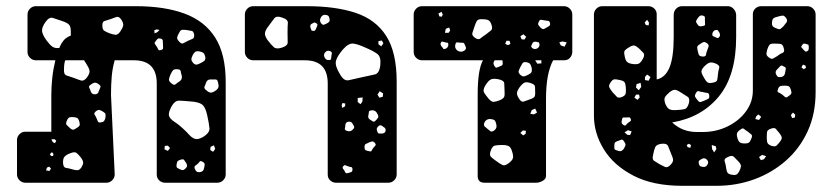

<svg xmlns="http://www.w3.org/2000/svg" viewBox="-20 -591 2699 621"><path d="M96 -396Q85 -396 77 -404Q69 -412 69 -423V-544Q69 -555 77 -563Q85 -571 96 -571H419Q512 -571 577 -547Q642 -523 676 -469.5Q710 -416 710 -326V-27Q710 -16 702 -8Q694 0 683 0H514Q503 0 495 -7.5Q487 -15 487 -26V-321Q487 -396 413 -396H351Q344 -372 341.5 -345Q339 -318 339 -284L351 -27Q351 -16 343 -8Q335 0 324 0H62Q51 0 43 -8Q35 -16 35 -27V-138Q35 -149 43 -157Q51 -165 62 -165H146V-284Q146 -310 149 -338.5Q152 -367 159 -396ZM372 -528Q364 -539 356.5 -536Q349 -533 337 -529Q325 -525 318 -523Q311 -521 311 -509Q311 -496 316.5 -492Q322 -488 335 -483Q347 -479 354 -478.5Q361 -478 369 -489Q377 -501 378.5 -508.5Q380 -516 372 -528ZM181 -523Q162 -529 151 -533Q140 -537 128 -521Q115 -503 116 -491Q117 -479 130 -461Q141 -446 149.5 -440Q158 -434 172 -436L174 -441Q178 -451 186 -460.5Q194 -470 209 -476Q209 -480 209 -483Q209 -486 209 -490Q209 -506 202.5 -512Q196 -518 181 -523ZM496 -494 486 -496 479 -493 480 -483 489 -487ZM608 -479Q606 -490 600 -491Q594 -492 583 -494Q574 -495 569 -494.5Q564 -494 560 -486Q554 -476 553 -470Q552 -464 560 -456Q567 -448 572.5 -451Q578 -454 588 -459Q597 -463 603 -465.5Q609 -468 608 -479ZM500 -466Q493 -468 490 -465.5Q487 -463 483 -457Q479 -453 480.5 -450Q482 -447 485 -443Q490 -436 491.5 -431.5Q493 -427 500 -429Q508 -431 507.5 -436Q507 -441 507 -449Q507 -456 506.5 -460Q506 -464 500 -466ZM644 -407Q642 -416 638 -419.5Q634 -423 624 -425Q615 -426 611 -423Q607 -420 603 -412Q599 -404 599 -399Q599 -394 605 -387Q612 -381 616.5 -382Q621 -383 629 -387Q637 -391 641 -394.5Q645 -398 644 -407ZM259 -385Q257 -388 255 -391Q253 -394 252 -396H191Q189 -391 188 -383.5Q187 -376 187 -366Q186 -350 195 -347Q204 -344 219 -339Q234 -333 242.5 -330.5Q251 -328 261 -340Q271 -354 269.5 -362.5Q268 -371 259 -385ZM555 -367Q544 -368 540 -364Q536 -360 532 -351Q527 -340 526.5 -334Q526 -328 535 -321Q543 -314 548 -318.5Q553 -323 561 -328Q570 -334 568 -346Q565 -355 564.5 -360.5Q564 -366 555 -367ZM663 -334Q651 -335 647 -325Q644 -316 641.5 -311Q639 -306 646 -300Q655 -292 661 -291.5Q667 -291 676 -297Q685 -303 686.5 -309Q688 -315 685 -325Q683 -334 677.5 -334Q672 -334 663 -334ZM300 -318Q292 -324 286.5 -323.5Q281 -323 273 -317Q266 -312 268.5 -307.5Q271 -303 274 -294Q277 -286 287 -286Q297 -286 299 -295Q302 -303 304.5 -308Q307 -313 300 -318ZM650 -219Q645 -241 637 -250Q629 -259 606 -262Q576 -265 559.5 -265.5Q543 -266 531 -239Q523 -222 528 -213Q533 -204 545 -196.5Q557 -189 571 -176Q584 -164 592.5 -154.5Q601 -145 610.5 -142Q620 -139 635 -147Q659 -161 657.5 -176.5Q656 -192 650 -219ZM313 -230Q305 -235 300.5 -235.5Q296 -236 289 -230Q283 -224 286 -220Q289 -216 292 -209Q295 -203 296.5 -198.5Q298 -194 305 -195Q313 -196 316 -199Q319 -202 321 -210Q322 -218 321 -222Q320 -226 313 -230ZM220 -212Q210 -213 205 -211.5Q200 -210 196 -200Q192 -191 195.5 -187Q199 -183 207 -176Q213 -171 217 -171.5Q221 -172 228 -177Q235 -181 237 -184.5Q239 -188 237 -196Q235 -204 232 -207.5Q229 -211 220 -212ZM156 -141 146 -140 151 -131 158 -128 162 -136ZM672 -121 661 -116 660 -106 669 -100 676 -109ZM523 -120 513 -119 512 -108 523 -103 530 -112ZM153 -93 148 -99 141 -92 146 -86 152 -87ZM242 -81Q234 -91 228 -96Q222 -101 209 -96Q195 -91 189 -84.5Q183 -78 184 -63Q185 -49 193.5 -48Q202 -47 215 -43Q225 -40 231 -40.5Q237 -41 243 -49Q249 -59 249 -65Q249 -71 242 -81ZM582 -64Q578 -70 575.5 -73.5Q573 -77 566 -75Q558 -73 555 -70Q552 -67 551 -58Q550 -50 554 -47.5Q558 -45 565 -42Q571 -40 574 -41.5Q577 -43 582 -48Q588 -55 582 -64ZM635 -68Q628 -72 625.5 -68Q623 -64 617 -59Q612 -56 610 -53.5Q608 -51 610 -45Q613 -39 615.5 -36.5Q618 -34 625 -34Q638 -35 640 -47Q642 -55 642 -59.5Q642 -64 635 -68ZM139 -52 132 -49 129 -40 140 -38 145 -46Z M1067 0Q1056 0 1048 -7.5Q1040 -15 1040 -26V-321Q1040 -396 966 -396H799Q788 -396 780 -404Q772 -412 772 -423V-544Q772 -555 780 -563Q788 -571 799 -571H972Q1065 -571 1130 -549.5Q1195 -528 1229 -475Q1263 -422 1263 -327V-27Q1263 -16 1255 -8Q1247 0 1236 0ZM1033 -543Q1022 -544 1017 -533Q1012 -523 1020 -514Q1024 -510 1027.5 -511Q1031 -512 1037 -515Q1042 -518 1044.5 -520.5Q1047 -523 1046 -529Q1045 -536 1042.5 -539Q1040 -542 1033 -543ZM910 -485Q910 -505 911 -516.5Q912 -528 893 -534Q874 -541 867 -531.5Q860 -522 848 -506Q838 -493 837 -484Q836 -475 845 -462Q857 -446 865.5 -438.5Q874 -431 892 -437Q911 -443 910.5 -454.5Q910 -466 910 -485ZM1004 -515Q999 -519 996 -518Q993 -517 988 -514Q982 -511 984 -502Q986 -497 987 -494Q988 -491 993 -491Q998 -491 999.5 -493Q1001 -495 1003 -500Q1005 -506 1006.5 -509Q1008 -512 1004 -515ZM1215 -460 1204 -458V-448L1213 -441L1220 -451ZM1162 -437Q1138 -448 1123 -450Q1108 -452 1090 -432Q1070 -409 1066.5 -393.5Q1063 -378 1079 -352Q1092 -328 1107.5 -331.5Q1123 -335 1150 -341Q1176 -347 1191.5 -350Q1207 -353 1210 -380Q1213 -407 1200.5 -416.5Q1188 -426 1162 -437ZM1049 -425Q1039 -430 1032 -422Q1025 -415 1030 -405Q1035 -395 1046 -397Q1051 -398 1051 -401.5Q1051 -405 1052 -411Q1053 -416 1053.5 -419Q1054 -422 1049 -425ZM1219 -289 1208 -296 1201 -285 1207 -275 1218 -278ZM1153 -276 1137 -274V-261L1146 -254L1152 -262ZM1097 -256 1088 -258 1085 -251 1087 -242 1096 -247ZM1201 -222Q1195 -236 1181 -234Q1173 -233 1173 -228.5Q1173 -224 1171 -216Q1170 -208 1177 -204Q1183 -200 1186.5 -198Q1190 -196 1195 -201Q1201 -207 1203 -211Q1205 -215 1201 -222ZM1119 -193Q1115 -199 1105 -197Q1098 -195 1097 -187Q1097 -180 1095.5 -175.5Q1094 -171 1101 -168Q1114 -163 1123 -174Q1127 -179 1125 -183Q1123 -187 1119 -193ZM1221 -180Q1216 -184 1212.5 -185.5Q1209 -187 1204 -183Q1199 -178 1198.5 -174.5Q1198 -171 1201 -164Q1203 -159 1206.5 -159Q1210 -159 1216 -159Q1225 -160 1227 -167Q1229 -176 1221 -180ZM1193 -128Q1188 -134 1184 -133.5Q1180 -133 1173 -130Q1166 -127 1162.5 -125Q1159 -123 1159 -115Q1159 -107 1163 -105Q1167 -103 1174 -102Q1180 -100 1181.5 -103Q1183 -106 1186 -111Q1190 -116 1193.5 -119.5Q1197 -123 1193 -128ZM1106 -53Q1100 -55 1097 -56.5Q1094 -58 1090 -53Q1087 -49 1089 -46Q1091 -43 1094 -39Q1096 -34 1098 -32Q1100 -30 1105 -31Q1112 -33 1116 -34.5Q1120 -36 1120 -43Q1120 -50 1116 -50.5Q1112 -51 1106 -53Z M1547 0Q1525 0 1525 -22V-286Q1525 -324 1529 -351.5Q1533 -379 1542 -396H1345Q1334 -396 1326 -404Q1318 -412 1318 -423V-544Q1318 -555 1326 -563Q1334 -571 1345 -571H1804Q1815 -571 1823 -563Q1831 -555 1831 -544V-423Q1831 -413 1824 -404.5Q1817 -396 1804 -396H1769Q1746 -353 1746 -272V-22Q1746 -12 1735 -6Q1724 0 1714 0ZM1412 -544 1408 -553 1398 -547 1401 -538 1409 -537ZM1570 -510Q1566 -523 1559 -526Q1552 -529 1538 -529Q1526 -529 1522.5 -523.5Q1519 -518 1515 -506Q1511 -493 1508 -485Q1505 -477 1516 -469Q1527 -461 1533.5 -466.5Q1540 -472 1552 -480Q1562 -488 1568 -492.5Q1574 -497 1570 -510ZM1759 -517Q1757 -523 1753 -523.5Q1749 -524 1742 -525Q1735 -526 1730.5 -527Q1726 -528 1723 -521Q1719 -514 1721.5 -510Q1724 -506 1730 -500Q1735 -496 1738.5 -497Q1742 -498 1748 -502Q1754 -505 1757 -507.5Q1760 -510 1759 -517ZM1433 -502 1422 -498 1419 -485H1431L1436 -492ZM1673 -480 1663 -474 1667 -464 1676 -463 1682 -472ZM1628 -459H1618L1614 -449L1623 -445L1631 -449ZM1813 -454 1799 -457 1789 -454 1794 -444 1806 -440ZM1417 -455Q1413 -456 1410.5 -456.5Q1408 -457 1406 -453Q1403 -448 1408 -441Q1412 -437 1413.5 -434Q1415 -431 1420 -433Q1431 -437 1430 -448Q1430 -453 1426 -453Q1422 -453 1417 -455ZM1713 -456Q1705 -457 1702 -451Q1700 -446 1698.5 -443Q1697 -440 1701 -436Q1708 -430 1717 -434Q1726 -439 1725 -448Q1724 -454 1721 -454.5Q1718 -455 1713 -456ZM1483 -447Q1481 -452 1478.5 -452.5Q1476 -453 1471 -453Q1464 -453 1459.5 -454Q1455 -455 1453 -448Q1449 -435 1460 -427Q1472 -420 1483 -428Q1488 -433 1487 -437Q1486 -441 1483 -447ZM1581 -375Q1584 -371 1587 -372.5Q1590 -374 1596 -376Q1601 -378 1603.5 -379.5Q1606 -381 1606 -386Q1606 -389 1605.5 -391.5Q1605 -394 1605 -396H1580L1578 -393Q1573 -385 1581 -375ZM1731 -386V-396H1711L1718 -385ZM1700 -370Q1698 -379 1695 -383.5Q1692 -388 1682 -390Q1673 -391 1670 -386.5Q1667 -382 1663 -374Q1659 -366 1657.5 -361Q1656 -356 1663 -349Q1670 -343 1675 -344Q1680 -345 1688 -349Q1696 -353 1698.5 -357Q1701 -361 1700 -370ZM1595 -334Q1577 -338 1568.5 -334.5Q1560 -331 1550 -315Q1541 -300 1545.5 -292Q1550 -284 1561 -271Q1570 -261 1577 -261.5Q1584 -262 1597 -267Q1608 -272 1610.5 -277.5Q1613 -283 1612 -295Q1611 -311 1611 -320.5Q1611 -330 1595 -334ZM1697 -322Q1683 -327 1676 -323.5Q1669 -320 1660 -308Q1652 -296 1652 -289Q1652 -282 1660 -270Q1667 -260 1674 -262.5Q1681 -265 1692 -269Q1702 -272 1706.5 -275.5Q1711 -279 1711 -289Q1711 -303 1710.5 -310.5Q1710 -318 1697 -322ZM1711 -240 1700 -235 1695 -223 1707 -221 1717 -227ZM1585 -190Q1583 -199 1579.5 -202Q1576 -205 1567 -206Q1552 -207 1546 -193Q1544 -185 1547.5 -182Q1551 -179 1557 -174Q1563 -169 1566.5 -166.5Q1570 -164 1577 -168Q1589 -176 1585 -190ZM1681 -168 1671 -169 1663 -161 1672 -153 1680 -158ZM1636 -102Q1632 -115 1625 -118.5Q1618 -122 1604 -122Q1588 -122 1580 -120Q1572 -118 1567 -103Q1562 -89 1568.5 -83Q1575 -77 1588 -68Q1599 -60 1606 -57Q1613 -54 1625 -63Q1637 -72 1639 -79.5Q1641 -87 1636 -102Z M2252 -164Q2296 -164 2333 -182Q2370 -200 2392.5 -230.5Q2415 -261 2415 -298V-545Q2415 -556 2423 -563.5Q2431 -571 2442 -571H2591Q2602 -571 2610 -563Q2618 -555 2618 -544V-293Q2618 -223 2592.5 -167Q2567 -111 2522 -71.5Q2477 -32 2419.5 -11Q2362 10 2297 10H2187Q2092 10 2028.5 -23Q1965 -56 1933 -108Q1901 -160 1901 -217V-544Q1901 -555 1909 -563Q1917 -571 1928 -571H2077Q2088 -571 2096 -563.5Q2104 -556 2104 -545V-335V-334Q2132 -340 2145.5 -373Q2159 -406 2159 -471V-542Q2159 -555 2167 -563Q2175 -571 2186 -571H2334Q2345 -571 2353 -562Q2361 -553 2361 -542V-471Q2361 -347 2305 -279Q2249 -211 2154 -195Q2187 -164 2234 -164ZM2255 -540Q2249 -542 2245.5 -540.5Q2242 -539 2238 -534Q2234 -528 2232 -524.5Q2230 -521 2234 -515Q2238 -508 2242 -506.5Q2246 -505 2254 -507Q2261 -508 2260.5 -512.5Q2260 -517 2260 -524Q2260 -531 2260 -534.5Q2260 -538 2255 -540ZM2523 -532Q2517 -541 2511 -540.5Q2505 -540 2495 -537Q2486 -535 2482 -532Q2478 -529 2477 -520Q2476 -510 2479.5 -506Q2483 -502 2492 -499Q2500 -495 2504 -497.5Q2508 -500 2514 -506Q2520 -514 2524 -519Q2528 -524 2523 -532ZM2079 -518 2073 -527 2065 -518 2069 -510 2078 -509ZM2307 -485Q2304 -490 2302 -492.5Q2300 -495 2295 -494Q2286 -492 2284 -482Q2283 -477 2285.5 -475Q2288 -473 2293 -471Q2297 -469 2300 -468Q2303 -467 2306 -471Q2311 -476 2307 -485ZM2267 -451Q2260 -456 2256 -455Q2252 -454 2245 -449Q2238 -445 2236 -441.5Q2234 -438 2236 -430Q2238 -420 2240 -414.5Q2242 -409 2253 -408Q2263 -408 2263.5 -414Q2264 -420 2268 -430Q2271 -437 2272 -441.5Q2273 -446 2267 -451ZM2596 -436Q2596 -441 2595.5 -444Q2595 -447 2590 -448Q2584 -450 2580.5 -450Q2577 -450 2574 -444Q2570 -440 2572.5 -437.5Q2575 -435 2579 -430Q2582 -427 2584 -425Q2586 -423 2590 -425Q2596 -427 2596 -436ZM2515 -435Q2512 -448 2504 -449Q2496 -450 2482 -450Q2472 -450 2468.5 -445.5Q2465 -441 2462 -432Q2459 -422 2459 -416.5Q2459 -411 2467 -405Q2475 -399 2480 -401.5Q2485 -404 2493 -409Q2503 -417 2511 -420Q2519 -423 2515 -435ZM2046 -435Q2038 -442 2032.5 -443.5Q2027 -445 2018 -440Q2007 -434 2002 -429Q1997 -424 2000 -412Q2002 -398 2007 -392Q2012 -386 2026 -384Q2041 -382 2047.5 -386Q2054 -390 2061 -404Q2066 -415 2060.5 -420.5Q2055 -426 2046 -435ZM2296 -385Q2282 -391 2274 -388Q2266 -385 2256 -374Q2247 -364 2249 -356.5Q2251 -349 2258 -338Q2264 -327 2269.5 -324Q2275 -321 2287 -324Q2298 -326 2299.5 -332Q2301 -338 2302 -349Q2303 -362 2306 -370.5Q2309 -379 2296 -385ZM2585 -379 2577 -382 2572 -373 2580 -367 2587 -372ZM2515 -376Q2508 -381 2504 -377.5Q2500 -374 2494 -367Q2485 -359 2491 -349Q2494 -343 2497.5 -342Q2501 -341 2507 -342Q2517 -344 2519 -354Q2520 -362 2521.5 -367.5Q2523 -373 2515 -376ZM2084 -342 2073 -350 2066 -342V-332L2078 -330ZM2004 -310Q2003 -321 1999.5 -325.5Q1996 -330 1985 -332Q1973 -335 1967 -334.5Q1961 -334 1954 -323Q1948 -314 1951 -308Q1954 -302 1961 -293Q1970 -283 1975 -278Q1980 -273 1991 -277Q2003 -282 2004 -289.5Q2005 -297 2004 -310ZM2052 -323 2039 -319 2037 -308 2046 -299 2054 -310ZM2538 -301Q2535 -310 2531 -312Q2527 -314 2518 -314Q2509 -314 2504 -312.5Q2499 -311 2496 -302Q2493 -294 2498 -292Q2503 -290 2510 -285Q2516 -280 2519.5 -277Q2523 -274 2529 -279Q2537 -284 2539 -288Q2541 -292 2538 -301ZM2182 -292Q2170 -300 2163 -300.5Q2156 -301 2146 -293Q2134 -283 2130.5 -276Q2127 -269 2132 -255Q2138 -241 2145.5 -237.5Q2153 -234 2168 -235Q2185 -236 2194 -238Q2203 -240 2208 -257Q2212 -273 2204 -278Q2196 -283 2182 -292ZM2254 -293Q2245 -294 2240 -296Q2235 -298 2231 -290Q2226 -282 2228.5 -277.5Q2231 -273 2237 -266Q2242 -260 2246 -261Q2250 -262 2257 -265Q2265 -269 2270 -271Q2275 -273 2274 -282Q2273 -290 2267.5 -290.5Q2262 -291 2254 -293ZM2047 -285H2037L2032 -275L2042 -268L2049 -276ZM2552 -220 2545 -227 2538 -219 2542 -209 2551 -211ZM2442 -213 2433 -221 2426 -215 2423 -206 2435 -203ZM2020 -206Q2018 -212 2014.5 -211.5Q2011 -211 2006 -211Q2000 -211 1996.5 -211Q1993 -211 1992 -205Q1990 -198 1990.5 -194.5Q1991 -191 1996 -187Q2002 -183 2004.5 -186.5Q2007 -190 2012 -194Q2016 -197 2019 -199Q2022 -201 2020 -206ZM2502 -159Q2494 -169 2489.5 -174Q2485 -179 2474 -175Q2462 -171 2461 -164.5Q2460 -158 2460 -146Q2460 -134 2462.5 -128.5Q2465 -123 2476 -119Q2487 -116 2491.5 -120Q2496 -124 2503 -133Q2509 -141 2508.5 -146Q2508 -151 2502 -159ZM2399 -165Q2391 -170 2386.5 -174Q2382 -178 2375 -172Q2366 -166 2364 -160.5Q2362 -155 2365 -145Q2368 -134 2373 -130.5Q2378 -127 2389 -127Q2399 -127 2403 -130.5Q2407 -134 2411 -145Q2414 -153 2410 -156Q2406 -159 2399 -165ZM2023 -166 2011 -170 2000 -163 2009 -155 2018 -154ZM1998 -134Q1994 -141 1989 -139Q1984 -137 1976 -134Q1967 -132 1967 -122Q1967 -115 1967 -111Q1967 -107 1974 -105Q1982 -102 1986.5 -102Q1991 -102 1997 -109Q2002 -117 2003 -121.5Q2004 -126 1998 -134ZM2215 -122 2208 -126 2201 -122 2204 -115 2213 -113ZM2151 -93Q2145 -108 2141 -118Q2137 -128 2120 -126Q2103 -124 2099 -114.5Q2095 -105 2092 -88Q2089 -75 2095.5 -71Q2102 -67 2113 -60Q2124 -54 2131 -51Q2138 -48 2147 -56Q2157 -66 2157 -73Q2157 -80 2151 -93ZM2295 -118 2282 -122 2283 -109 2290 -98 2297 -109ZM2458 -86 2445 -90 2435 -83 2441 -73 2451 -76ZM2370 -67Q2360 -78 2353.5 -84Q2347 -90 2334 -83Q2321 -78 2324 -69Q2327 -60 2329 -46Q2330 -37 2333 -32.5Q2336 -28 2346 -26Q2356 -24 2361 -26Q2366 -28 2371 -37Q2376 -47 2376.5 -53Q2377 -59 2370 -67ZM2266 -75Q2258 -82 2250 -77Q2244 -74 2241.5 -71.5Q2239 -69 2240 -62Q2242 -55 2245 -53.5Q2248 -52 2255 -51Q2264 -50 2269 -60Q2273 -68 2266 -75Z"/></svg>

Font: Rubik Moonrocks
Style: Regular
Weight: 400
Designer: Hubert and Fischer, NaN
Foundry: Hubert and Fischer, NaN
Version: Version 2.200